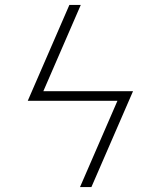

<svg xmlns="http://www.w3.org/2000/svg" viewBox="-20 -755 640 775"><path d="M303 0 454 -348H92L260 -735H306L155 -387H517L349 0Z"/></svg>

Font: Iosevka Extralight Extended
Style: Italic
Weight: 200
Width: 7
Italic angle: -9°
Monospace: yes
Designer: Belleve Invis
Foundry: Belleve Invis
Version: Version 32.5.0; ttfautohint (v1.8.4)